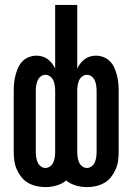

<svg xmlns="http://www.w3.org/2000/svg" viewBox="-20 -755 540 783"><path d="M165 8Q147 8 129 4Q111 0 95 -9Q79 -18 67.5 -32.5Q56 -47 48.5 -64Q41 -81 38.5 -99Q36 -117 36 -136V-384Q36 -400 37.5 -416Q39 -432 43 -447.5Q47 -463 53.5 -478Q60 -493 71 -504.5Q82 -516 97.5 -522Q113 -528 129 -528Q141 -528 153 -524.5Q165 -521 175 -513.5Q185 -506 192.5 -496Q200 -486 205 -475V-735H295V-475Q300 -486 307.5 -496Q315 -506 325 -513.5Q335 -521 347 -524.5Q359 -528 371 -528Q387 -528 402.5 -522Q418 -516 429 -504.5Q440 -493 446.5 -478Q453 -463 457 -447.5Q461 -432 462.5 -416Q464 -400 464 -384V-136Q464 -117 461.5 -99Q459 -81 451.5 -64Q444 -47 432.5 -32.5Q421 -18 405 -9Q389 0 371 4Q353 8 335 8Q312 8 289.5 1.5Q267 -5 250 -19Q233 -5 210.5 1.5Q188 8 165 8ZM335 -70Q345 -70 354 -77Q363 -84 367 -94Q371 -104 372.5 -114.5Q374 -125 374 -136V-384Q374 -395 372.5 -405.5Q371 -416 367 -426Q363 -436 354 -443Q345 -450 335 -450Q324 -450 315 -443Q306 -436 302 -426Q298 -416 296.5 -405.5Q295 -395 295 -384V-136Q295 -125 296.5 -114.5Q298 -104 302 -94Q306 -84 315 -77Q324 -70 335 -70ZM165 -70Q176 -70 185 -77Q194 -84 198 -94Q202 -104 203.5 -114.5Q205 -125 205 -136V-384Q205 -395 203.5 -405.5Q202 -416 198 -426Q194 -436 185 -443Q176 -450 165 -450Q155 -450 146 -443Q137 -436 133 -426Q129 -416 127.5 -405.5Q126 -395 126 -384V-136Q126 -125 127.5 -114.5Q129 -104 133 -94Q137 -84 146 -77Q155 -70 165 -70Z"/></svg>

Font: Iosevka Semibold
Style: Regular
Weight: 600
Monospace: yes
Designer: Belleve Invis
Foundry: Belleve Invis
Version: Version 33.2.3; ttfautohint (v1.8.4)